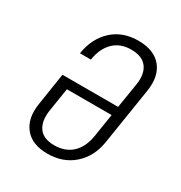

<svg xmlns="http://www.w3.org/2000/svg" viewBox="-175 -867 949 1004"><g transform="rotate(30 300.0 -365.0)"><path d="M253 10Q160 10 115.5 -45.5Q71 -101 86 -194L116 -387H452L476 -536Q487 -604 458 -642.5Q429 -681 363 -681Q297 -681 256.5 -641Q216 -601 205 -530H139Q154 -626 215.5 -683Q277 -740 372 -740Q467 -740 512 -685Q557 -630 542 -536L488 -194Q473 -101 410 -45.5Q347 10 253 10ZM262 -46Q329 -46 370 -85Q411 -124 422 -194L444 -333H174L152 -194Q141 -125 168.5 -85.5Q196 -46 262 -46Z"/></g></svg>

Font: NKDuy Mono ExtraLight
Style: Italic
Weight: 200
Italic angle: -9°
Monospace: yes
Designer: NKDuy
Foundry: NKDuy
Version: Version 2.251; ttfautohint (v1.8.4.7-5d5b)